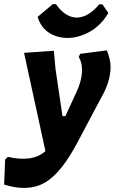

<svg xmlns="http://www.w3.org/2000/svg" viewBox="-78 -719 558 934"><path d="M420 -698 449 -656Q407 -583 333 -552Q259 -521 192.5 -544Q126 -567 105 -637L179 -699H194Q240 -634 295 -633.5Q350 -633 405 -698ZM184 -472 192 -384 226 -154H240L294 -271Q321 -329 321 -380Q321 -416 305 -442L312 -457L442 -474Q460 -427 460 -395Q460 -324 417 -249L303 -34Q222 122 141 169Q60 216 -58 179L-53 57L-40 44Q82 72 143 16L39 -462Z"/></svg>

Font: Alegreya Sans ExtraBold
Style: Italic
Weight: 800
Italic angle: -7°
Designer: Juan Pablo del Peral
Foundry: Huerta Tipografica
Version: Version 2.007